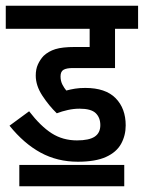

<svg xmlns="http://www.w3.org/2000/svg" viewBox="-20 -642 499 666"><path d="M256 -265Q236 -265 215.5 -260.5Q195 -256 177 -249Q150 -275 127 -310Q104 -345 104 -380Q104 -402 111.5 -418.5Q119 -435 131 -448Q148 -464 172 -471.5Q196 -479 239 -479H291V-542H0V-622H459V-542H379V-406H233Q211 -406 200.5 -400Q190 -394 190 -377Q190 -361 196.5 -348.5Q203 -336 210 -328Q225 -332 240.5 -334.5Q256 -337 276 -337Q346 -337 381 -301.5Q416 -266 416 -207Q416 -172 400 -143Q384 -114 347.5 -97.5Q311 -81 250 -81Q179 -81 121 -112.5Q63 -144 13 -206L81 -256Q121 -204 159.5 -179.5Q198 -155 247 -155Q289 -155 308.5 -168Q328 -181 328 -208Q328 -234 312 -249.5Q296 -265 256 -265ZM47 -70H411V4H47Z"/></svg>

Font: Noto Sans ExtraCondensed Medium
Style: Italic
Weight: 500
Width: 2
Italic angle: -12°
Designer: Monotype Design Team
Foundry: Monotype Imaging Inc.
Version: Version 2.013; ttfautohint (v1.8.4.7-5d5b)